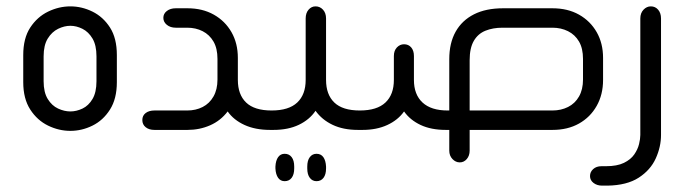

<svg xmlns="http://www.w3.org/2000/svg" viewBox="-20 -408 2151 603"><path d="M201 3Q165 3 131 -13.5Q97 -30 75 -64Q53 -98 53 -150V-235Q53 -288 75 -321.5Q97 -355 131 -371.5Q165 -388 201 -388Q237 -388 270.5 -371.5Q304 -355 325.5 -321.5Q347 -288 347 -235V-150Q347 -98 325.5 -64Q304 -30 270.5 -13.5Q237 3 201 3ZM201 -58Q220 -58 239 -67Q258 -76 270.5 -97Q283 -118 283 -153V-231Q283 -266 270.5 -287Q258 -308 239 -317.5Q220 -327 201 -327Q182 -327 162.5 -317.5Q143 -308 130 -287Q117 -266 117 -231V-153Q117 -118 130 -97Q143 -76 162.5 -67Q182 -58 201 -58Z M839 -61V0H828Q782 0 748 -15.5Q714 -31 695 -58Q673 -29 640 -14.5Q607 0 569 0H465Q448 0 437.5 -8.5Q427 -17 427 -31Q427 -45 437.5 -53Q448 -61 465 -61H568Q595 -61 616.5 -72Q638 -83 650.5 -105Q663 -127 663 -158V-223Q663 -256 650.5 -277.5Q638 -299 616.5 -310Q595 -321 568 -321H532Q515 -321 504 -330Q493 -339 493 -352Q493 -365 504 -373.5Q515 -382 532 -382H569Q616 -382 651.5 -362Q687 -342 707 -307Q727 -272 727 -226V-157Q727 -111 753 -86Q779 -61 833 -61Z M1116 -61V0H1104Q1058 0 1024.5 -16Q991 -32 971 -60Q952 -32 918.5 -16Q885 0 839 0H827V-61H833Q887 -61 913.5 -86Q940 -111 940 -157V-350Q940 -367 949 -377.5Q958 -388 971 -388Q985 -388 994.5 -377.5Q1004 -367 1004 -350V-157Q1004 -111 1030 -86Q1056 -61 1110 -61ZM874 75Q888 75 896 85.5Q904 96 904 115V121Q904 140 896 150.5Q888 161 874 161Q861 161 853.5 150.5Q846 140 845 121V115Q846 96 853.5 85.5Q861 75 874 75ZM974 75Q988 75 995.5 85.5Q1003 96 1004 115V121Q1004 140 996 150.5Q988 161 974 161Q961 161 953 150.5Q945 140 945 121V115Q945 96 953 85.5Q961 75 974 75Z M1391 0H1380Q1334 0 1301 -15.5Q1268 -31 1249 -58Q1230 -31 1196.5 -15.5Q1163 0 1119 0H1104V-61H1110Q1164 -61 1190.5 -86Q1217 -111 1217 -157V-232Q1217 -249 1226.5 -259Q1236 -269 1249 -269Q1263 -269 1271.5 -259Q1280 -249 1280 -232V-157Q1280 -111 1307 -86Q1334 -61 1386 -61H1391V-222Q1391 -273 1411 -308.5Q1431 -344 1468.5 -363Q1506 -382 1560 -382H1715Q1763 -382 1798.5 -362Q1834 -342 1854 -307Q1874 -272 1874 -226V-157Q1874 -111 1854 -75.5Q1834 -40 1798.5 -20Q1763 0 1715 0H1455V65Q1455 81 1446 91.5Q1437 102 1424 102Q1411 102 1401 91.5Q1391 81 1391 65ZM1455 -61H1715Q1742 -61 1764 -72Q1786 -83 1798.5 -105Q1811 -127 1811 -158V-223Q1811 -256 1798.5 -277.5Q1786 -299 1764 -310Q1742 -321 1715 -321H1558Q1528 -321 1504.5 -311.5Q1481 -302 1468 -279.5Q1455 -257 1455 -219Z M1888 175H1871Q1855 175 1844 166.5Q1833 158 1833 145Q1833 132 1843 123Q1853 114 1869 114H1883Q1918 114 1939.5 103.5Q1961 93 1972 77Q1983 61 1987 44.5Q1991 28 1991 16V-350Q1991 -367 2001 -377.5Q2011 -388 2024 -388Q2038 -388 2047 -377.5Q2056 -367 2056 -350V16Q2056 53 2039.5 89.5Q2023 126 1986 150Q1949 174 1888 175Z"/></svg>

Font: Beiruti
Style: Regular
Weight: 400
Designer: Arlette Boutros
Foundry: Boutros
Version: Version 1.41